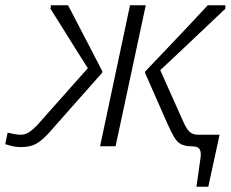

<svg xmlns="http://www.w3.org/2000/svg" viewBox="-25 -557 879 731"><path d="M356 0H415L530 -537H470ZM134 -100Q118 -81 104.5 -68.5Q91 -56 79 -50Q67 -44 54 -44Q41 -44 27.5 -47Q14 -50 4 -52L-5 -8Q3 -6 12.5 -3Q22 0 33 1.5Q44 3 56 3Q82 3 101.5 -4.5Q121 -12 142 -31.5Q163 -51 193 -87L364 -280L365 -285Q345 -324 322 -368Q299 -412 276.5 -455.5Q254 -499 234 -537H169L167 -524Q191 -486 218.5 -442Q246 -398 273.5 -354Q301 -310 326 -271L317 -306ZM705 0Q719 0 727 4Q735 8 738 18.5Q741 29 738 47L723 154H768L811 -44H731Q715 -44 705 -49.5Q695 -55 687 -67Q679 -79 670 -100L578 -306L564 -270Q607 -310 653 -353.5Q699 -397 745.5 -441Q792 -485 833 -524V-537H766Q730 -498 689 -454.5Q648 -411 607 -368Q566 -325 528 -285L527 -280L612 -87Q627 -53 638.5 -34Q650 -15 665.5 -7.5Q681 0 705 0Z"/></svg>

Font: Roboto Serif ExtraLight
Style: Italic
Weight: 250
Italic angle: -10°
Designer: Greg Gazdowicz
Foundry: Commercial Type
Version: Version 1.008